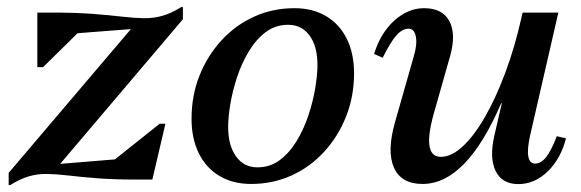

<svg xmlns="http://www.w3.org/2000/svg" viewBox="-20 -520 1682 556"><path d="M5.1 16V-19.4L379.5 -459.8L400.7 -439L128.5 -417.9L88.1 -483.6H131.3Q200 -483.6 249 -479.8Q298 -476 333.5 -471.8Q368.9 -467.7 396.6 -467.3Q424.4 -466.9 450 -474.1Q475.6 -481.3 505.2 -499.6H509.6V-464.2L135.2 -23L113.1 -42.1L380.8 -64L421.2 0H378.2Q309.5 0 261.3 -3.8Q213.1 -7.6 178 -11.8Q142.9 -15.9 115.8 -16.3Q88.7 -16.7 63.9 -9.5Q39.1 -2.3 9.5 16ZM421.2 0 270.8 -25 442.3 -161.6H459ZM88.1 -325.6V-483.6L245 -463.5L104.8 -325.6Z M707.2 12.7Q654.7 12.7 615.7 -10.4Q576.8 -33.4 555.8 -76Q534.7 -118.5 534.7 -175.9Q534.7 -243.6 557.8 -301.3Q580.8 -359 621.5 -403.3Q662.2 -447.5 716.2 -471.9Q770.2 -496.3 832.8 -496.3Q885.5 -496.3 924.4 -473.2Q963.2 -450.2 984.2 -407.7Q1005.3 -365.3 1005.3 -307.7Q1005.3 -240.8 982.2 -182.7Q959.2 -124.6 918.5 -80.3Q877.9 -36.1 823.9 -11.7Q770 12.7 707.2 12.7ZM725.7 -35.4Q762.5 -35.4 790.6 -56.7Q818.7 -77.9 839.5 -112.3Q860.2 -146.7 873.5 -187Q886.7 -227.3 893 -265.6Q899.3 -303.8 899.3 -331.5Q899.3 -385.9 876.5 -417Q853.8 -448.2 814.3 -448.2Q777.5 -448.2 749.4 -426.9Q721.3 -405.7 700.6 -371.3Q679.8 -336.9 666.5 -296.6Q653.3 -256.3 647 -218.4Q640.7 -180.6 640.7 -152.1Q640.7 -98.7 663.5 -67.1Q686.3 -35.4 725.7 -35.4Z M1203.6 12.7Q1141.8 12.7 1120.8 -34.6Q1099.8 -81.9 1124 -166.6L1178 -356.1Q1188.8 -392.3 1184.1 -414.6Q1179.5 -436.9 1163 -436.9Q1145.1 -436.9 1128 -417.7Q1110.8 -398.5 1088.3 -352.8L1063.3 -363.8Q1081.9 -424.4 1121.8 -460.4Q1161.7 -496.3 1208 -496.3Q1260.9 -496.3 1281.1 -459.2Q1301.3 -422.2 1283.7 -358.5L1237.1 -194.3Q1218.6 -129.3 1223.7 -97.6Q1228.7 -65.8 1256.6 -65.8Q1287.2 -65.8 1319.8 -95.9Q1352.4 -125.9 1384.1 -180.8Q1415.8 -235.8 1443.2 -309.3Q1470.7 -382.8 1490 -468.8H1537.6L1481.1 -221.1H1431.3Q1331 12.7 1203.6 12.7ZM1480.9 13.1Q1433.6 13.1 1415.2 -24.9Q1396.9 -62.8 1411.4 -126.5L1493.4 -483.6H1596.9L1515 -127.2Q1506.2 -87.7 1509.9 -67Q1513.7 -46.3 1529.1 -46.3Q1547 -46.3 1561.7 -65.1Q1576.4 -83.9 1592.4 -125.5L1619 -119.5Q1603.7 -59.8 1565.9 -23.4Q1528.1 13.1 1480.9 13.1Z"/></svg>

Font: Platypi Light
Style: Italic
Weight: 300
Italic angle: -13°
Designer: David Sargent
Foundry: Bolt Cutter Type
Version: Version 1.200